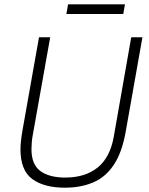

<svg xmlns="http://www.w3.org/2000/svg" viewBox="-20 -859 691 891"><path d="M281 12Q185 12 130 -28Q75 -68 75 -166Q75 -184 77.5 -206.5Q80 -229 84 -252L161 -686H213L132 -232Q129 -217 127.5 -198.5Q126 -180 126 -167Q126 -96 167 -65.5Q208 -35 283 -35Q375 -35 433 -81.5Q491 -128 508 -225L589 -686H641L563 -246Q546 -151 508 -94Q470 -37 412.5 -12.5Q355 12 281 12ZM288 -794 296 -839H560L552 -794Z"/></svg>

Font: Archivo SemiCondensed Thin
Style: Italic
Weight: 250
Width: 4
Italic angle: -10°
Designer: Hector Gatti
Foundry: Omnibus-Type
Version: Version 2.001